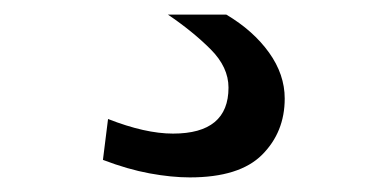

<svg xmlns="http://www.w3.org/2000/svg" viewBox="-20 -23 526 263"><path d="M128 140Q179 160 217 160Q293 160 293 97Q293 69 268.5 44.5Q244 20 210 -3H290Q327 19 348.5 49Q370 79 370 112Q370 158 339 189Q308 220 240 220Q215 220 185 214.5Q155 209 121 196Z"/></svg>

Font: Georama Extended
Style: Regular
Weight: 400
Width: 7
Designer: Jean-Baptiste Levee
Foundry: Production Type
Version: Version 1.000